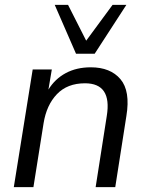

<svg xmlns="http://www.w3.org/2000/svg" viewBox="-20 -773 608 793"><path d="M37 0 115 -486H194L180 -403Q207 -447 251.5 -471Q296 -495 355 -495Q436 -495 477.5 -446Q519 -397 502 -294L456 0H375L421 -294Q443 -429 331 -429Q258 -429 215 -384Q172 -339 160 -264L118 0ZM294 -551 206 -753H261L336 -605L445 -753H502L371 -551Z"/></svg>

Font: Nunito Sans
Style: Italic
Weight: 400
Italic angle: -9°
Designer: Vernon Adams
Foundry: Vernon Adams
Version: Version 3.006; ttfautohint (v1.8.3)